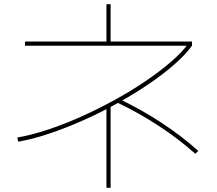

<svg xmlns="http://www.w3.org/2000/svg" viewBox="-20 -820 1040 920"><path d="M63 -161Q131 -173 208.5 -198.5Q286 -224 367.5 -260.5Q449 -297 527.5 -340Q606 -383 675.5 -430Q745 -477 799 -523.5Q853 -570 884 -613L890 -601H100V-621H490V-800H510V-621H900V-601Q868 -557 813.5 -509.5Q759 -462 688.5 -414.5Q618 -367 538.5 -323Q459 -279 376.5 -242.5Q294 -206 215 -179.5Q136 -153 67 -141ZM490 80V-314H510V80ZM916 -83Q838 -153 742 -216Q646 -279 541 -329L549 -347Q656 -296 753.5 -232Q851 -168 930 -97Z"/></svg>

Font: M PLUS 1 Code Thin
Style: Regular
Weight: 250
Designer: Coji Morishita
Foundry: UNDERFOREST DESIGN
Version: Version 1.002